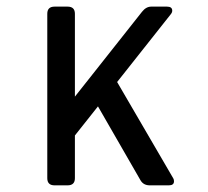

<svg xmlns="http://www.w3.org/2000/svg" viewBox="-20 -557 626 577"><path d="M144 0Q122.1 0 122.1 -21.5V-515.6Q122.1 -537.1 144 -537.1H183.1Q205.1 -537.1 205.1 -515.6V-266.6L406.7 -521.5Q418.9 -537.1 434.6 -537.1H481.9Q497.6 -537.1 497.6 -524.9Q497.6 -519.5 493.2 -514.2L332 -310.5L501 -20.5Q502.9 -17.1 502.9 -12.2Q502.9 0 487.3 0H430.2Q411.1 0 402.3 -15.1L274.4 -237.3L205.1 -149.9V-21.5Q205.1 0 183.1 0Z"/></svg>

Font: Simply Mono
Style: Book
Weight: 400
Designer: Wojciech Kalinowski "wmk69" (wmk69@o2.pl)
Foundry: Wojciech Kalinowski "wmk69" (wmk69@o2.pl)
Version: Version 1.0.0